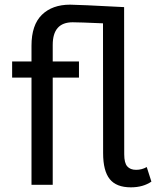

<svg xmlns="http://www.w3.org/2000/svg" viewBox="-20 -792 669 823"><path d="M512.5 -130.5Q512.5 -93.5 525.5 -78.8Q538.5 -64 563.5 -64Q588 -64 609 -76L629 -13.5Q593 11 541 11Q478.5 11 450.2 -24.5Q422 -60 422 -135.5L421.5 -692Q319.5 -696.5 291.5 -696.5Q206 -696.5 206 -599.5V-528.5H318.5V-459.5H206V0H115V-459.5H32V-528.5H115V-596Q115 -685 159.5 -728.5Q204 -772 280.5 -772Q312.5 -772 512 -761.5Z"/></svg>

Font: Roberto Sans
Style: Regular
Weight: 400
Designer: Google (font) & Cristiano Sobral (main changes)
Version: Version 1.500; ttfautohint (v1.8.4.7-5d5b-dirty)